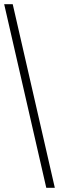

<svg xmlns="http://www.w3.org/2000/svg" viewBox="-20 -780 283 921"><path d="M202 121H243L41 -760H0Z"/></svg>

Font: Noto Serif Georgian Condensed Light
Style: Regular
Weight: 300
Width: 3
Designer: Monotype Design Team, Akaki Razmadze
Foundry: Google LLC
Version: Version 2.003